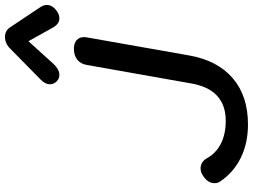

<svg xmlns="http://www.w3.org/2000/svg" viewBox="-146 -890 1045 794"><g transform="rotate(-90 377.0 -492.5)"><path d="M24 -105Q17 -115 17 -128Q17 -155 45 -174Q61 -186 78 -186Q105 -186 120 -160Q141 -122 180.5 -102Q220 -82 275 -82Q406 -82 430 -228L506 -657Q510 -682 528 -696Q546 -710 572 -710Q595 -710 608 -699Q621 -688 621 -668Q621 -661 620 -657L545 -232Q524 -115 450.5 -52.5Q377 10 260 10Q183 10 122.5 -19.5Q62 -49 24 -105ZM426 -809Q426 -828 445 -847L573 -973Q595 -995 622 -995Q635 -995 645.5 -989Q656 -983 662 -973L746 -847Q754 -834 754 -822Q754 -798 728 -780Q714 -770 698 -770Q677 -770 662 -794L604 -898L510 -794Q487 -770 465 -770Q450 -770 439 -780Q426 -793 426 -809Z"/></g></svg>

Font: Kodchasan SemiBold
Style: Italic
Weight: 600
Italic angle: -10°
Version: Version 1.000; ttfautohint (v1.6)